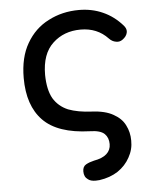

<svg xmlns="http://www.w3.org/2000/svg" viewBox="-55 -598 720 878"><g transform="rotate(-5 305.5 -159.0)"><path d="M366.2 232.4Q356.4 233.4 348.6 233.4Q325.2 233.4 313.5 223.6Q295.9 211.9 295.9 186.5Q295.9 164.1 311.5 155.3Q327.1 146.5 348.6 141.6Q387.7 134.8 407.2 117.2Q426.8 99.6 426.8 72.3Q426.8 43 409.2 25.4Q390.6 6.8 341.8 5.9Q194.3 1 127.9 -67.4Q61.5 -135.7 61.5 -262.7Q61.5 -357.4 98.6 -420.9Q135.7 -485.4 199.2 -517.6Q262.7 -550.8 339.8 -550.8Q399.4 -550.8 449.2 -528.3Q500 -505.9 539.1 -460.9Q549.8 -448.2 549.8 -435.5Q549.8 -431.6 548.8 -427.7Q544.9 -411.1 527.3 -398.4Q512.7 -387.7 496.1 -391.6Q478.5 -394.5 464.8 -409.2Q416 -460.9 339.8 -460.9Q262.7 -460.9 211.9 -413.1Q160.2 -365.2 160.2 -268.6Q161.1 -200.2 183.6 -160.2Q207 -121.1 251 -102.5Q294.9 -85.9 357.4 -83Q419.9 -80.1 457 -58.6Q494.1 -38.1 509.8 -5.9Q526.4 26.4 526.4 64.5Q527.3 105.5 506.8 141.6Q487.3 177.7 451.2 202.1Q415 225.6 366.2 232.4Z"/></g></svg>

Font: Abed
Style: Bold
Weight: 700
Designer: Johan Aakerlund
Version: Version 3.105